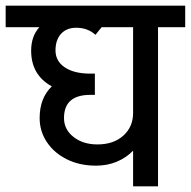

<svg xmlns="http://www.w3.org/2000/svg" viewBox="-55 -658 674 678"><path d="M599 -562H503V0H415V-126Q391 -101 357.5 -87Q324 -73 284 -73Q227 -73 182 -95Q137 -117 111 -155.5Q85 -194 85 -241Q85 -312 128 -353Q55 -393 55 -479Q55 -530 84 -562H-35V-638H599ZM415 -259V-562H304L282 -535Q255 -560 214 -560Q180 -560 160.5 -538.5Q141 -517 141 -480Q141 -442 174 -420Q207 -398 264 -398H280V-323H264Q171 -323 171 -241Q171 -201 204.5 -174.5Q238 -148 289 -148Q346 -148 380.5 -179Q415 -210 415 -259Z"/></svg>

Font: Akshar
Style: Regular
Weight: 400
Designer: Tall Chai
Foundry: Tall Chai
Version: Version 1.000